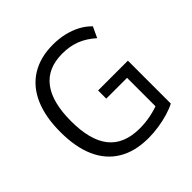

<svg xmlns="http://www.w3.org/2000/svg" viewBox="-187 -871 1037 1037"><g transform="rotate(-45 332.0 -352.5)"><path d="M371.8 8.9Q269.5 8.9 199.2 -33.3Q128.9 -75.5 93.4 -155.6Q57.9 -235.7 57.9 -351.5Q57.9 -467.3 93.5 -548.1Q129.1 -629 197.8 -671.5Q266.5 -713.9 363.3 -713.9Q408.8 -713.9 449.4 -704.4Q490 -694.9 524.7 -676.7Q559.4 -658.5 585.9 -630.8L557 -569.2Q513.7 -608 467.6 -625.9Q421.5 -643.8 365.3 -643.8Q252.7 -643.8 196.4 -570.2Q140.1 -496.7 140.1 -352Q140.1 -205.5 198.2 -133.5Q256.3 -61.5 375.9 -61.5Q418.3 -61.5 460.1 -70Q501.8 -78.4 540.4 -94.3L519.6 -54V-303.6H360.7V-366H588.4V-38.2Q563.2 -25 527.1 -14.1Q491.1 -3.3 450.8 2.8Q410.5 8.9 371.8 8.9Z"/></g></svg>

Font: Nunito Sans 12pt ExtraLight SemiCondensed
Style: Regular
Weight: 200
Width: 4
Version: Version 3.101;gftools[0.9.27]